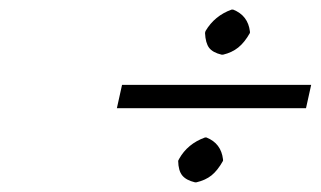

<svg xmlns="http://www.w3.org/2000/svg" viewBox="-20 -436 670 401"><path d="M408.2 -367.2 409.2 -371.1Q428.2 -403.3 463.9 -416H466.8Q498 -403.8 502 -370.1V-367.2Q490.7 -347.2 477.5 -336.7Q464.4 -326.2 445.8 -321.8H442.9Q424.3 -326.2 416.7 -336.2Q409.2 -346.2 408.2 -367.2ZM352.1 -100.1 354 -104Q371.6 -135.7 408.2 -148.9H411.1Q441.9 -136.7 445.8 -103V-100.1Q434.6 -80.1 421.9 -69.8Q409.2 -59.6 390.1 -55.2H387.2Q368.7 -59.6 360.6 -69.6Q352.5 -79.6 352.1 -100.1ZM629.9 -258.8 619.1 -210H224.1L234.9 -258.8Z"/></svg>

Font: Linear Smooth
Style: Italic
Weight: 400
Designer: Philipp H. Poll, Flanker
Foundry: Philipp H. Poll, reworked by Flanker
Version: Version 1.061 | FøM Fix